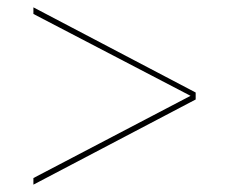

<svg xmlns="http://www.w3.org/2000/svg" viewBox="-20 -561 644 523"><path d="M513 -309V-292V-290L71 -58V-76L499 -300L71 -523V-541Z"/></svg>

Font: Work Sans Thin
Style: Regular
Weight: 260
Designer: Wei Huang
Foundry: Wei Huang
Version: Version 1.500